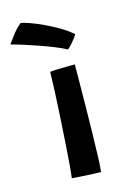

<svg xmlns="http://www.w3.org/2000/svg" viewBox="-162 -747 561 807"><g transform="rotate(-15 118.5 -344.0)"><path d="M175 2.5Q165 2.5 142 1.5Q119 0.5 93.5 -1Q68 -2.5 49.5 -4Q51.5 -17 55 -57.2Q58.5 -97.5 62 -153Q65.5 -208.5 69 -267.2Q72.5 -326 74.8 -377.2Q77 -428.5 77.5 -459.5Q87 -461 109.2 -461.8Q131.5 -462.5 153.8 -462.8Q176 -463 185.5 -463Q185.5 -435 185 -385.5Q184.5 -336 183.8 -277Q183 -218 182 -161Q181 -104 179.2 -60Q177.5 -16 175 2.5ZM10.5 -690Q21 -689 47 -680Q73 -671 105 -656Q137 -641 168 -622.8Q199 -604.5 220 -585Q211.5 -570.5 195.5 -552.2Q179.5 -534 174 -531Q157.5 -540.5 128.8 -552.2Q100 -564 66.8 -575.8Q33.5 -587.5 1.2 -597.8Q-31 -608 -54.5 -614Q-48.5 -622.5 -29.8 -647.5Q-11 -672.5 10.5 -690Z"/></g></svg>

Font: Grandstander Medium
Style: Regular
Weight: 500
Designer: Tyler Finck
Foundry: Etcetera Type Co
Version: Version 1.200; ttfautohint (v1.8.3)